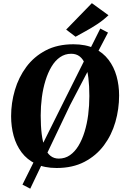

<svg xmlns="http://www.w3.org/2000/svg" viewBox="-20 -1026 776 1184"><path d="M329 10Q254 10 200.5 -15.8Q147 -41.5 113.5 -86Q80 -130.5 64.2 -188Q48.5 -245.5 48.5 -309.5Q48.5 -391.5 71.8 -470.5Q95 -549.5 142.2 -613.2Q189.5 -677 261.8 -715Q334 -753 433 -753Q508.5 -753 562 -727.5Q615.5 -702 649.2 -657.5Q683 -613 698.8 -556.2Q714.5 -499.5 714.5 -437.5Q714.5 -353.5 691.5 -273.5Q668.5 -193.5 621 -129.8Q573.5 -66 500.8 -28Q428 10 329 10ZM342.5 -48Q381 -48 411.2 -69Q441.5 -90 464 -127.2Q486.5 -164.5 501.5 -213.2Q516.5 -262 523.8 -318.2Q531 -374.5 531 -433.5Q531 -497 525 -545.5Q519 -594 506.2 -627.2Q493.5 -660.5 472 -677.5Q450.5 -694.5 419 -694.5Q381 -694.5 350.5 -673.5Q320 -652.5 297.8 -615.2Q275.5 -578 260.5 -529.5Q245.5 -481 238.2 -425.8Q231 -370.5 231 -313.5Q231 -249 237.2 -199.2Q243.5 -149.5 256.5 -116Q269.5 -82.5 291 -65.2Q312.5 -48 342.5 -48ZM118.5 112.5 373.5 -400 598.5 -850 646 -825 412 -377.5 166.5 137.5ZM446 -799.5 388 -843.5 546.5 -1006.5 649 -932Q615 -900 578.2 -876Q541.5 -852 507.5 -833.5Q473.5 -815 446 -799.5Z"/></svg>

Font: Merriweather 28pt Black
Style: Italic
Weight: 900
Italic angle: -7.8°
Version: Version 2.101